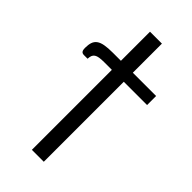

<svg xmlns="http://www.w3.org/2000/svg" viewBox="-273 -782 1020 1020"><g transform="rotate(45 237.5 -272.0)"><path d="M463 -429.5H288V171.5H198.5V-429.5H141.5Q119.5 -429.5 105.2 -427.2Q91 -425 82.2 -419.2Q73.5 -413.5 69.8 -404Q66 -394.5 65.5 -380H38Q30 -380 25.5 -382.8Q21 -385.5 18.8 -390Q16.5 -394.5 15.8 -400Q15 -405.5 15 -411Q15 -435.5 20.5 -452Q26 -468.5 40 -478.8Q54 -489 77.8 -493.2Q101.5 -497.5 138 -497.5H198.5V-716H288V-497.5H463Z"/></g></svg>

Font: Lato
Style: Regular
Weight: 400
Designer: Lukasz Dziedzic with Adam Twardoch and Botio Nikoltchev
Foundry: tyPoland Lukasz Dziedzic
Version: Version 2.015; 2015-08-06; http://www.latofonts.com/